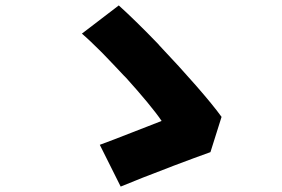

<svg xmlns="http://www.w3.org/2000/svg" viewBox="-20 -703 1040 708"><path d="M756 -142 797 -272C757 -328 663 -435 569 -534L562 -542C511 -595 460 -645 418 -683L282 -579C302 -562 326 -539 351 -514L359 -506C384 -480 411 -452 437 -424L445 -416C501 -354 552 -293 576 -257C518 -235 409 -191 348 -169L425 -15C468 -33 539 -61 608 -87L618 -91C671 -111 722 -130 756 -142Z"/></svg>

Font: Glow Sans SC Normal Heavy
Style: Regular
Weight: 900
Designer: Ryoko NISHIZUKA (kana, bopomofo & ideographs); Paul D. Hunt (Latin, Greek & Cyrillic); Sandoll Communications, Soo-young
Version: Version 0.93